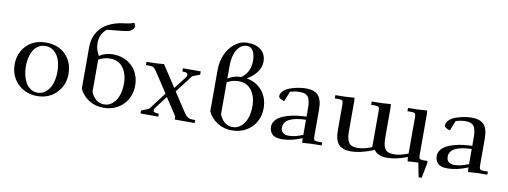

<svg xmlns="http://www.w3.org/2000/svg" viewBox="-67 -1124 4293 1624"><g transform="rotate(10 2079.5 -311.5)"><path d="M41 -223.1Q41 -323.2 104.7 -387.7Q168.5 -452.1 272 -452.1Q376.5 -452.1 440.2 -388.2Q503.9 -324.2 503.9 -223.1Q503.9 -126.5 439 -59.8Q374 6.8 272 6.8Q205.1 6.8 151.9 -24.7Q98.6 -56.2 69.8 -108.4Q41 -160.6 41 -223.1ZM137.2 -223.1Q137.2 -185.1 145.5 -149.9Q153.8 -114.7 169.9 -85.9Q186 -57.1 212.4 -39.6Q238.8 -22 272 -22Q316.4 -22 348.1 -52.2Q379.9 -82.5 394 -127Q408.2 -171.4 408.2 -223.1Q408.2 -278.8 393.8 -323Q379.4 -367.2 347.9 -395Q316.4 -422.9 272 -422.9Q227.5 -422.9 196.5 -395Q165.5 -367.2 151.4 -323Q137.2 -278.8 137.2 -223.1Z M636.2 -120.1V-476.1Q636.2 -525.4 651.6 -567.1Q667 -608.9 699 -643.1Q731 -677.2 784.4 -699.7Q837.9 -722.2 909.2 -729Q945.3 -732.9 978 -746.1L990.2 -717.8Q983.4 -692.4 962.4 -679.4Q941.4 -666.5 897.9 -662.1L757.8 -647.9Q700.2 -602.1 700.2 -523.9Q700.2 -495.1 706.3 -473.6Q712.4 -452.1 730 -418Q781.7 -452.1 843.8 -452.1Q948.2 -452.1 1012.2 -388.2Q1076.2 -324.2 1076.2 -223.1Q1076.2 -160.2 1047.6 -107.9Q1019 -55.7 965.3 -24.4Q911.6 6.8 843.8 6.8Q772.9 6.8 718.5 -27.6Q664.1 -62 636.2 -120.1ZM730 -110.8Q746.1 -70.3 774.9 -46.1Q803.7 -22 843.8 -22Q888.2 -22 919.9 -52.2Q951.7 -82.5 965.8 -127Q980 -171.4 980 -223.1Q980 -306.6 940.9 -359.9Q901.9 -413.1 828.1 -413.1Q775.4 -413.1 730 -386.2Z M1135.7 -411.1V-439Q1221.2 -439 1284.7 -445.8L1405.8 -262.2L1488.8 -370.1Q1495.6 -378.4 1495.6 -388.2Q1495.6 -400.9 1486.1 -406Q1476.6 -411.1 1456.5 -411.1H1448.7V-439H1601.6V-411.1L1537.6 -386.2L1421.9 -235.8L1533.7 -65.9Q1547.9 -44.9 1564.2 -35.4Q1580.6 -25.9 1605 -25.9H1627V0H1455.6V-25.9L1356.9 -175.8L1273.9 -66.9Q1266.6 -58.1 1266.6 -48.8Q1266.6 -36.1 1276.1 -31Q1285.6 -25.9 1305.7 -25.9H1314V0H1161.6V-25.9L1225.6 -50.8L1340.8 -202.1L1230 -371.1Q1214.4 -394 1203.1 -402.6Q1191.9 -411.1 1168.9 -411.1Z M1739.7 -120.1V-476.1Q1739.7 -543.5 1764.6 -604.5Q1789.6 -665.5 1838.9 -705.8Q1888.2 -746.1 1950.7 -746.1Q2027.3 -746.1 2068.8 -709.2Q2110.4 -672.4 2110.4 -611.8Q2110.4 -562.5 2077.1 -518.8Q2043.9 -475.1 1994.6 -448.2Q2079.1 -434.1 2129.4 -372.8Q2179.7 -311.5 2179.7 -223.1Q2179.7 -160.2 2151.1 -107.9Q2122.6 -55.7 2068.8 -24.4Q2015.1 6.8 1947.3 6.8Q1876.5 6.8 1822 -27.6Q1767.6 -62 1739.7 -120.1ZM1833.5 -110.8Q1849.6 -70.3 1878.4 -46.1Q1907.2 -22 1947.3 -22Q1991.7 -22 2023.4 -52.2Q2055.2 -82.5 2069.3 -127Q2083.5 -171.4 2083.5 -223.1Q2083.5 -306.6 2044.4 -359.9Q2005.4 -413.1 1931.6 -413.1Q1878.9 -413.1 1833.5 -386.2ZM1833.5 -418Q1885.3 -452.1 1947.3 -452.1Q1979 -472.7 2000.2 -510.5Q2021.5 -548.3 2021.5 -602.1Q2021.5 -652.8 2004.2 -686Q1986.8 -719.2 1950.7 -719.2Q1897.9 -719.2 1865.7 -666.7Q1833.5 -614.3 1833.5 -522.9Z M2268.1 -81.1Q2268.1 -109.9 2285.2 -133.1Q2302.2 -156.2 2329.8 -171.1Q2357.4 -186 2395 -196.5Q2432.6 -207 2470.5 -211.7Q2508.3 -216.3 2549.3 -217.8V-290Q2549.3 -322.8 2544.7 -345.5Q2540 -368.2 2532.5 -381.3Q2524.9 -394.5 2512.2 -401.6Q2499.5 -408.7 2486.8 -410.9Q2474.1 -413.1 2455.1 -413.1Q2418 -413.1 2374.5 -399.9L2340.3 -314Q2321.3 -317.9 2306.4 -327.4Q2291.5 -336.9 2291.5 -348.1Q2291.5 -373.5 2313.7 -394.5Q2335.9 -415.5 2369.9 -427.5Q2403.8 -439.5 2439.2 -445.8Q2474.6 -452.1 2505.4 -452.1Q2575.2 -452.1 2609.1 -416.5Q2643.1 -380.9 2643.1 -294.9V-65.9Q2643.1 -41 2650.1 -33.4Q2657.2 -25.9 2682.1 -25.9H2717.3V0Q2622.1 0 2552.2 6.8L2549.3 -21V-32.2Q2453.1 6.8 2375.5 6.8Q2316.9 6.8 2292.5 -18.1Q2268.1 -43 2268.1 -81.1ZM2360.4 -90.8Q2360.4 -63.5 2377.2 -47.9Q2394 -32.2 2425.3 -32.2Q2452.1 -32.2 2478.8 -37.8Q2505.4 -43.5 2549.3 -61V-190.9Q2360.4 -185.1 2360.4 -90.8Z M2757.8 -411.1V-439Q2851.1 -439 2920.9 -445.8L2923.8 -418V-154.8Q2923.8 -122.6 2929 -99.6Q2934.1 -76.7 2942.1 -63.7Q2950.2 -50.8 2963.4 -43.5Q2976.6 -36.1 2988.5 -34.2Q3000.5 -32.2 3018.1 -32.2Q3044.9 -32.2 3071.3 -37.6Q3097.7 -43 3141.6 -60.1V-371.1Q3141.6 -396.5 3134.5 -403.8Q3127.4 -411.1 3103 -411.1H3069.8V-439Q3163.1 -439 3232.9 -445.8L3235.8 -418V-154.8Q3235.8 -122.6 3241 -99.6Q3246.1 -76.7 3254.2 -63.7Q3262.2 -50.8 3275.4 -43.5Q3288.6 -36.1 3300.5 -34.2Q3312.5 -32.2 3330.1 -32.2Q3356.9 -32.2 3383.3 -37.6Q3409.7 -43 3453.6 -60.1V-371.1Q3453.6 -396.5 3446.5 -403.8Q3439.5 -411.1 3415 -411.1H3381.8V-439Q3475.1 -439 3544.9 -445.8L3547.9 -418V-65.9Q3547.9 -40.5 3554.7 -33.2Q3561.5 -25.9 3586.9 -25.9H3622.1V0L3597.7 123H3571.8L3547.9 1Q3494.6 2.4 3457 6.8L3453.6 -21V-30.8Q3357.9 6.8 3279.8 6.8Q3198.2 6.8 3167 -41L3141.6 -30.8Q3042.5 6.8 2967.8 6.8Q2897.9 6.8 2864 -28.6Q2830.1 -64 2830.1 -149.9V-371.1Q2830.1 -396 2823 -403.6Q2815.9 -411.1 2791 -411.1Z M3691.4 -81.1Q3691.4 -109.9 3708.5 -133.1Q3725.6 -156.2 3753.2 -171.1Q3780.8 -186 3818.4 -196.5Q3856 -207 3893.8 -211.7Q3931.6 -216.3 3972.7 -217.8V-290Q3972.7 -322.8 3968 -345.5Q3963.4 -368.2 3955.8 -381.3Q3948.2 -394.5 3935.5 -401.6Q3922.9 -408.7 3910.2 -410.9Q3897.5 -413.1 3878.4 -413.1Q3841.3 -413.1 3797.9 -399.9L3763.7 -314Q3744.6 -317.9 3729.7 -327.4Q3714.8 -336.9 3714.8 -348.1Q3714.8 -373.5 3737.1 -394.5Q3759.3 -415.5 3793.2 -427.5Q3827.1 -439.5 3862.5 -445.8Q3897.9 -452.1 3928.7 -452.1Q3998.5 -452.1 4032.5 -416.5Q4066.4 -380.9 4066.4 -294.9V-65.9Q4066.4 -41 4073.5 -33.4Q4080.6 -25.9 4105.5 -25.9H4140.6V0Q4045.4 0 3975.6 6.8L3972.7 -21V-32.2Q3876.5 6.8 3798.8 6.8Q3740.2 6.8 3715.8 -18.1Q3691.4 -43 3691.4 -81.1ZM3783.7 -90.8Q3783.7 -63.5 3800.5 -47.9Q3817.4 -32.2 3848.6 -32.2Q3875.5 -32.2 3902.1 -37.8Q3928.7 -43.5 3972.7 -61V-190.9Q3783.7 -185.1 3783.7 -90.8Z"/></g></svg>

Font: Dihjauti S
Style: Bold
Weight: 700
Designer: T. Christopher White
Version: Version 3.0.0